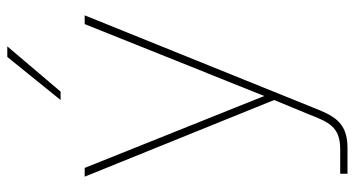

<svg xmlns="http://www.w3.org/2000/svg" viewBox="-243 -529 972 526"><g transform="rotate(-90 243.0 -266.0)"><path d="M30 200H101C173 200 190 160 212 104L464 -520H440L243 -28L46 -520H22L232 -1L192 96C172 147 159 180 98 180H30ZM232 -586H255L379 -732H350Z"/></g></svg>

Font: Aspekta 50
Style: Regular
Weight: 50
Designer: Ivo Dolenc
Version: Version 2.000